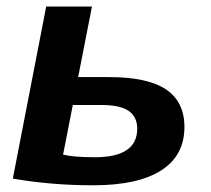

<svg xmlns="http://www.w3.org/2000/svg" viewBox="-20 -548 634 578"><path d="M535.2 -165.5Q535.2 -79.6 465.1 -34.9Q395 9.8 260.7 9.8Q134.8 9.8 18.6 -10.3L119.1 -528.3H256.8L215.3 -315.9H308.6Q424.3 -315.9 479.7 -278.8Q535.2 -241.7 535.2 -165.5ZM169.9 -82.5Q200.7 -74.7 266.1 -74.7Q393.1 -74.7 393.1 -160.6Q393.1 -195.8 367.7 -213.9Q342.3 -231.9 285.2 -231.9H199.2Z"/></svg>

Font: Arimo
Style: Bold Italic
Weight: 700
Italic angle: -12°
Designer: Steve Matteson
Foundry: Monotype Imaging Inc.
Version: Version 1.33